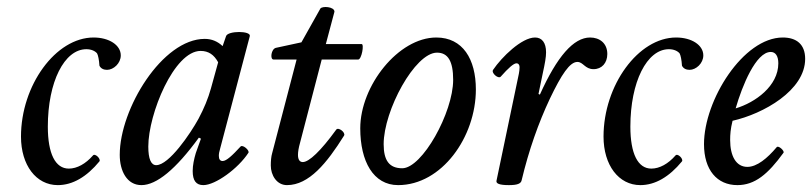

<svg xmlns="http://www.w3.org/2000/svg" viewBox="-20 -525 2360 558"><path d="M148 13C191 13 232 -11 269 -56C274 -63 256 -81 250 -73C229 -49 204 -35 180 -35C141 -35 119 -78 119 -157C119 -287 167 -382 231 -382C245 -382 256 -377 262 -370C265 -365 268 -351 269 -334C273 -326 281 -322 291 -322C310 -322 331 -341 331 -364C331 -394 297 -416 252 -416C142 -416 41 -277 41 -128C41 -45 85 13 148 13Z M391 13C435 13 491 -33 558 -125L564 -122L549 -80C544 -63 540 -45 540 -28C540 0 550 13 571 13C606 13 672 -35 702 -81C706 -88 685 -106 679 -99C655 -73 638 -57 627 -57C620 -57 616 -62 616 -72C616 -78 617 -84 620 -94L706 -420C710 -436 642 -436 637 -420L627 -391C612 -405 595 -412 575 -412C452 -412 328 -209 328 -75C328 -28 349 13 391 13ZM434 -45C419 -45 411 -63 411 -99C411 -194 486 -377 563 -377C586 -377 602 -366 614 -344L593 -268C585 -239 573 -210 557 -180C533 -136 471 -45 434 -45Z M814 13C878 13 930 -51 980 -131C985 -140 963 -157 957 -148C912 -86 878 -54 860 -54C851 -54 846 -61 846 -75C846 -84 848 -96 852 -110L915 -352H1021C1031 -352 1039 -397 1031 -397H927L952 -491C952 -506 916 -508 911 -500L856 -402L782 -386C768 -383 764 -352 775 -352H842L771 -80C768 -70 767 -57 767 -44C767 -16 784 13 814 13Z M1137 13C1264 13 1363 -127 1363 -265C1363 -353 1325 -416 1248 -416C1138 -416 1027 -276 1027 -152C1027 -56 1065 13 1137 13ZM1149 -36C1111 -36 1095 -59 1095 -106C1095 -204 1186 -372 1250 -372C1282 -372 1297 -347 1297 -293C1297 -198 1207 -36 1149 -36Z M1459 13C1483 13 1494 9 1496 -1C1517 -89 1545 -168 1578 -238C1612 -309 1636 -345 1658 -345C1675 -345 1680 -324 1705 -324C1729 -324 1745 -342 1745 -368C1745 -400 1722 -416 1695 -416C1647 -416 1599 -361 1549 -250L1545 -252L1557 -310C1564 -342 1567 -359 1567 -373C1567 -401 1555 -416 1535 -416C1496 -416 1438 -359 1413 -322C1407 -313 1428 -295 1435 -302C1458 -328 1473 -341 1481 -341C1487 -341 1490 -336 1490 -330C1490 -323 1489 -317 1488 -311L1423 0C1421 8 1430 13 1459 13Z M1841 13C1884 13 1925 -11 1962 -56C1967 -63 1949 -81 1943 -73C1922 -49 1897 -35 1873 -35C1834 -35 1812 -78 1812 -157C1812 -287 1860 -382 1924 -382C1938 -382 1949 -377 1955 -370C1958 -365 1961 -351 1962 -334C1966 -326 1974 -322 1984 -322C2003 -322 2024 -341 2024 -364C2024 -394 1990 -416 1945 -416C1835 -416 1734 -277 1734 -128C1734 -45 1778 13 1841 13Z M2123 13C2174 13 2212 -19 2257 -81C2261 -86 2242 -104 2237 -97C2210 -65 2180 -40 2152 -40C2119 -40 2102 -72 2102 -118C2102 -134 2103 -150 2109 -174C2198 -194 2320 -262 2320 -354C2320 -396 2295 -416 2255 -416C2140 -416 2026 -234 2026 -106C2026 -31 2064 13 2123 13ZM2118 -210C2137 -276 2177 -374 2220 -374C2234 -374 2242 -362 2242 -341C2242 -275 2175 -227 2118 -210Z"/></svg>

Font: Junicode Two Beta SemiCondensed Medium
Style: Italic
Weight: 500
Width: 4
Italic angle: -10°
Version: Version 1.063